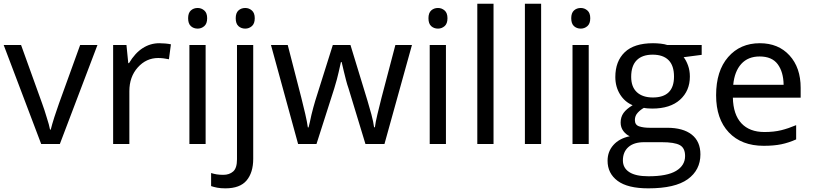

<svg xmlns="http://www.w3.org/2000/svg" viewBox="-20 -780 4408 1040"><path d="M203.1 0 0 -536.1H94.2L208 -220.2L220.7 -183.6Q227.1 -164.1 232.9 -144.5L244.1 -107.4Q249 -89.8 251 -78.1H254.9Q257.8 -89.8 262.9 -107.9Q268.1 -126 274.4 -145.5L287.6 -184.6Q293.9 -204.1 299.8 -220.2L414.1 -536.1H507.8L304.2 0Z M905.8 -540 895 -459Q881.8 -461.9 866.2 -463.9Q850.6 -465.8 836.9 -465.8Q772 -465.8 726.3 -414.8Q680.7 -363.8 680.7 -286.1V0H592.8V-536.1H665L674.8 -438H678.7Q711.4 -492.7 752.9 -519.3Q794.4 -545.9 842.8 -545.9Q857.9 -545.9 874.8 -544.4Q891.6 -543 905.8 -540Z M1093.8 0H1005.9V-536.1H1093.8ZM1102.1 -681.2Q1102.1 -651.9 1086.4 -638.4Q1070.8 -625 1050.8 -625Q1028.8 -625 1013.9 -638.4Q999 -651.9 999 -681.2Q999 -710 1013.9 -723.4Q1028.8 -736.8 1050.8 -736.8Q1070.8 -736.8 1086.4 -723.4Q1102.1 -710 1102.1 -681.2Z M1123.5 228V157.2Q1138.7 162.1 1154.3 164.6Q1169.9 167 1189.9 167Q1222.2 167 1242.9 148.9Q1263.7 130.9 1263.7 83V-536.1H1351.6V80.1Q1351.6 154.8 1315.7 197.5Q1279.8 240.2 1200.7 240.2Q1175.3 240.2 1156.5 236.6Q1137.7 232.9 1123.5 228ZM1359.9 -681.2Q1359.9 -651.9 1344.2 -638.4Q1328.6 -625 1308.6 -625Q1286.6 -625 1271.7 -638.4Q1256.8 -651.9 1256.8 -681.2Q1256.8 -710 1271.7 -723.4Q1286.6 -736.8 1308.6 -736.8Q1328.6 -736.8 1344.2 -723.4Q1359.9 -710 1359.9 -681.2Z M1959.5 0 1867.7 -301.8Q1860.4 -321.8 1854 -347.2L1842.3 -394Q1836.4 -419.9 1830.6 -443.8H1826.7Q1812.5 -378.9 1804.9 -350.6Q1797.4 -322.3 1790.5 -300.8L1694.3 0H1594.7L1447.8 -536.1H1538.6L1612.3 -250Q1623.5 -206.1 1633.5 -162.6Q1643.6 -119.1 1647.5 -89.8H1651.4L1658.7 -120.1L1667 -158.2Q1671.4 -178.2 1677.2 -197.8L1687.5 -233.9L1782.7 -536.1H1878.4L1970.7 -233.9Q1981.4 -199.2 1991.9 -159.7Q2002.4 -120.1 2006.3 -90.8H2010.7Q2013.7 -116.2 2024.2 -160.2Q2034.7 -204.1 2046.4 -250L2121.6 -536.1H2211.4L2062.5 0Z M2395.5 0H2307.6V-536.1H2395.5ZM2403.8 -681.2Q2403.8 -651.9 2388.2 -638.4Q2372.6 -625 2352.5 -625Q2330.6 -625 2315.7 -638.4Q2300.8 -651.9 2300.8 -681.2Q2300.8 -710 2315.7 -723.4Q2330.6 -736.8 2352.5 -736.8Q2372.6 -736.8 2388.2 -723.4Q2403.8 -710 2403.8 -681.2Z M2653.3 0H2565.4V-759.8H2653.3Z M2911.1 0H2823.2V-759.8H2911.1Z M3168.9 0H3081.1V-536.1H3168.9ZM3177.2 -681.2Q3177.2 -651.9 3161.6 -638.4Q3146 -625 3126 -625Q3104 -625 3089.1 -638.4Q3074.2 -651.9 3074.2 -681.2Q3074.2 -710 3089.1 -723.4Q3104 -736.8 3126 -736.8Q3146 -736.8 3161.6 -723.4Q3177.2 -710 3177.2 -681.2Z M3780.8 -536.1V-482.9L3683.1 -470.2Q3696.8 -453.1 3706.8 -425.5Q3716.8 -397.9 3716.8 -365.2Q3716.8 -288.1 3663.6 -240Q3610.4 -191.9 3512.7 -191.9Q3501 -191.9 3488.5 -192.9Q3476.1 -193.8 3467.8 -195.8Q3449.7 -186 3434.3 -169.4Q3418.9 -152.8 3418.9 -129.9Q3418.9 -103 3442.4 -95.5Q3465.8 -87.9 3499 -87.9H3593.8Q3680.2 -87.9 3727.1 -50.8Q3773.9 -13.7 3773.9 56.2Q3773.9 141.1 3705.3 190.7Q3636.7 240.2 3491.7 240.2Q3379.9 240.2 3325.4 199.7Q3271 159.2 3271 90.8Q3271 41 3302.7 5.4Q3334.5 -30.3 3391.1 -42Q3371.1 -50.8 3356.4 -70.3Q3341.8 -89.8 3341.8 -116.2Q3341.8 -146 3357.4 -168Q3373 -189.9 3406.7 -210Q3363.8 -228 3338.4 -269Q3313 -310.1 3313 -362.8Q3313 -448.2 3364 -497.1Q3415 -545.9 3517.1 -545.9Q3537.1 -545.9 3559.1 -543.5Q3581.1 -541 3594.7 -536.1ZM3690.9 64.9Q3690.9 21.5 3662.1 5.9Q3633.3 -9.8 3564 -9.8H3468.8Q3413.6 -9.8 3383.8 16.6Q3354 43 3354 88.9Q3354 129.9 3388.7 152.3Q3423.3 174.8 3492.7 174.8Q3593.8 174.8 3642.3 145.5Q3690.9 116.2 3690.9 64.9ZM3630.9 -365.2Q3630.9 -424.8 3601.3 -454.3Q3571.8 -483.9 3515.1 -483.9Q3459 -483.9 3429 -453.9Q3398.9 -423.8 3398.9 -363.8Q3398.9 -309.1 3429.9 -280.5Q3460.9 -252 3516.1 -252Q3630.9 -252 3630.9 -365.2Z M4095.7 -545.9Q4196.3 -545.9 4256.6 -479.7Q4316.9 -413.6 4316.9 -304.2V-251H3949.7Q3951.7 -159.7 3995.8 -112.3Q4040 -64.9 4120.6 -64.9Q4172.4 -64.9 4211.7 -74.7Q4251 -84.5 4292.5 -102.1V-24.9Q4252 -6.8 4211.9 1.5Q4171.9 9.8 4116.7 9.8Q3996.6 9.8 3927.7 -63Q3858.9 -135.7 3858.9 -264.2Q3858.9 -396 3924.1 -470.9Q3989.3 -545.9 4095.7 -545.9ZM3951.7 -320.8H4224.6Q4223.6 -390.1 4192.6 -432.1Q4161.6 -474.1 4094.7 -474.1Q4031.7 -474.1 3995.1 -433.6Q3958.5 -393.1 3951.7 -320.8Z"/></svg>

Font: NotoSansMyanmarRegular
Style: Regular
Weight: 400
Designer: Monotype Design team
Foundry: Monotype Imaging Inc.
Version: Version 1.05